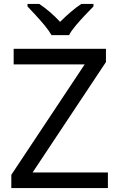

<svg xmlns="http://www.w3.org/2000/svg" viewBox="-20 -964 612 984"><path d="M533 0H38V-68L414 -634H50V-714H523V-646L147 -80H533ZM244 -784Q231 -807 209 -833.5Q187 -860 163 -886Q139 -912 121 -931V-944H181Q207 -927 235 -903Q263 -879 288 -852Q315 -879 343 -903Q371 -927 397 -944H459V-931Q440 -912 415.5 -886Q391 -860 368.5 -833.5Q346 -807 334 -784Z"/></svg>

Font: Noto Sans Syriac Eastern
Style: Regular
Weight: 400
Designer: Patrick Giasson and the Monotype Design Team
Foundry: Monotype Imaging Inc.
Version: Version 3.001; ttfautohint (v1.8.4.7-5d5b)